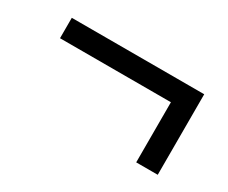

<svg xmlns="http://www.w3.org/2000/svg" viewBox="-64 -593 793 668"><g transform="rotate(30 333.0 -259.0)"><path d="M515 -97.5V-339H69.5V-421H601.5V-97.5Z"/></g></svg>

Font: Encode Sans Condensed Thin Medium
Style: Regular
Weight: 500
Version: Version 3.002